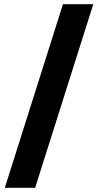

<svg xmlns="http://www.w3.org/2000/svg" viewBox="-20 -810 468 921"><path d="M427.5 -790 148.5 91H3L282 -790Z"/></svg>

Font: Hepta Slab ExtraLight
Style: Bold
Weight: 700
Version: Version 1.102